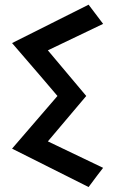

<svg xmlns="http://www.w3.org/2000/svg" viewBox="-20 -500 479 801"><path d="M349.6 280.3Q269.5 240.2 30.3 120.1Q77.1 65.4 219.7 -99.6Q172.9 -155.3 30.3 -320.3Q110.4 -360.4 349.6 -480.5Q365.2 -460 410.2 -400.4Q352.5 -372.1 179.7 -290Q219.7 -242.2 339.8 -99.6Q299.8 -52.7 179.7 89.8Q237.3 117.2 410.2 200.2Q394.5 219.7 349.6 280.3Z"/></svg>

Font: Alibu-Mazigh Belqasem 1
Style: Bold
Weight: 400
Designer: Mazigh Mubarik Belqasem
Version: Version 1.0